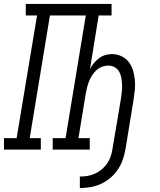

<svg xmlns="http://www.w3.org/2000/svg" viewBox="-35 -755 805 969"><path d="M368 194V136Q387 136 406 133Q425 130 443 122Q461 114 477 101Q493 88 504.5 72Q516 56 522.5 37.5Q529 19 532 0Q543 -65 554 -130Q565 -195 576 -261Q578 -278 580 -295Q582 -312 581 -329.5Q580 -347 577 -363.5Q574 -380 566 -394Q558 -408 543.5 -416Q529 -424 511 -424Q495 -424 479.5 -418Q464 -412 451.5 -400.5Q439 -389 430 -375Q421 -361 415 -346Q409 -331 405 -315.5Q401 -300 398 -284L361 -58H418V0H231V-58H296L398 -677H217L115 -58H171V0H-15V-58H49L152 -677H95V-735H528V-677H463L419 -406Q427 -422 438.5 -436Q450 -450 464.5 -461Q479 -472 496 -477Q513 -482 530 -482Q555 -482 577.5 -471.5Q600 -461 614.5 -442.5Q629 -424 636 -400.5Q643 -377 645.5 -352.5Q648 -328 645.5 -302.5Q643 -277 639 -251L598 0Q593 27 584 52.5Q575 78 559 101.5Q543 125 521 143.5Q499 162 473.5 173.5Q448 185 421 189.5Q394 194 368 194Z"/></svg>

Font: Iosevka Etoile Light Oblique
Style: Regular
Weight: 300
Italic angle: -9°
Designer: Belleve Invis
Foundry: Belleve Invis
Version: Version 15.5.2; ttfautohint (v1.8.4)